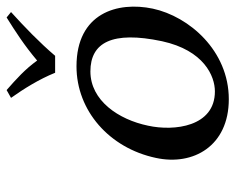

<svg xmlns="http://www.w3.org/2000/svg" viewBox="-84 -600 695 566"><g transform="rotate(-90 263.0 -317.5)"><path d="M80 -205C56 -95 115 10 253 10C396 10 497 -107 520 -214C542 -318 507 -439 350 -439C219 -439 109 -342 80 -205ZM335 -398C420 -398 455 -334 424 -187C397 -63 321 -31 276 -31C172 -31 158 -151 175 -228C193 -315 249 -398 335 -398ZM331 -502H381C420 -548 467 -593 510 -632L494 -645C451 -618 412 -593 367 -555C341 -591 313 -616 280 -645L257 -632C284 -594 312 -549 331 -502Z"/></g></svg>

Font: Libertinus Sans
Style: Italic
Weight: 400
Italic angle: -12°
Designer: Philipp H. Poll, Khaled Hosny
Foundry: Caleb Maclennan
Version: Version 7.050;RELEASE